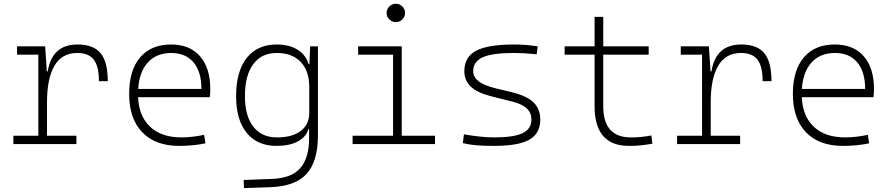

<svg xmlns="http://www.w3.org/2000/svg" viewBox="-20 -763 4728 1017"><path d="M50.8 0V-43.9H183.1V-473.6H70.3V-517.6H219.2L228 -384.8H232.9Q255.4 -527.3 390.6 -527.3Q474.6 -527.3 512.7 -481.4Q550.8 -435.5 550.8 -333H503.9Q503.9 -412.1 476.6 -447.3Q449.2 -482.4 388.7 -482.4Q308.1 -482.4 268.6 -414.8Q229 -347.2 229 -222.7V-43.9H384.8V0Z M929.2 9.8Q802.7 9.8 733.4 -62.5Q664.1 -134.8 664.1 -265.6Q664.1 -390.6 722.2 -459Q780.3 -527.3 886.2 -527.3Q984.9 -527.3 1039.3 -465.3Q1093.8 -403.3 1093.8 -291Q1093.8 -263.7 1090.8 -248H711.4Q715.8 -147 775.6 -91.1Q835.4 -35.2 940.9 -35.2Q968.3 -35.2 1000.5 -38.8Q1032.7 -42.5 1061 -48.8L1068.4 -3.9Q1040.5 2.4 1003.7 6.1Q966.8 9.8 929.2 9.8ZM887.2 -482.4Q809.1 -482.4 763.4 -432.6Q717.8 -382.8 711.9 -292H1046.9Q1046.9 -382.8 1005.1 -432.6Q963.4 -482.4 887.2 -482.4Z M1272.5 233.4 1270.5 190.4 1421.9 184.6Q1523.9 180.7 1570.6 127.4Q1617.2 74.2 1617.2 -30.3V-80.1H1614.3Q1601.6 -37.1 1557.1 -13.7Q1512.7 9.8 1444.3 9.8Q1342.8 9.8 1286.6 -59.3Q1230.5 -128.4 1230.5 -253.9Q1230.5 -384.3 1286.6 -455.8Q1342.8 -527.3 1445.3 -527.3Q1511.2 -527.3 1555.4 -500.2Q1599.6 -473.1 1614.3 -423.8H1618.7L1623 -517.6H1664.1V-45.9Q1664.1 92.3 1603.8 158.2Q1543.5 224.1 1412.1 228.5ZM1277.3 -253.9Q1277.3 -149.4 1321.5 -92.3Q1365.7 -35.2 1446.3 -35.2Q1528.3 -35.2 1573.2 -69.6Q1618.2 -104 1618.2 -166V-300.8Q1618.2 -387.2 1573 -434.8Q1527.8 -482.4 1445.3 -482.4Q1365.2 -482.4 1321.3 -422.9Q1277.3 -363.3 1277.3 -253.9Z M2076.7 -646Q2056.6 -646 2042.2 -660.2Q2027.8 -674.3 2027.8 -694.3Q2027.8 -714.4 2042.2 -728.8Q2056.6 -743.2 2076.7 -743.2Q2096.7 -743.2 2111.1 -728.8Q2125.5 -714.4 2125.5 -694.3Q2125.5 -674.3 2111.1 -660.2Q2096.7 -646 2076.7 -646ZM1847.7 0V-43.9H2062V-473.6H1877V-517.6H2107.9V-43.9H2284.2V0Z M2596.7 9.8Q2540.5 9.8 2501.5 6.3Q2462.4 2.9 2431.6 -4.9L2437.5 -51.3Q2532.7 -35.2 2596.7 -35.2Q2700.7 -35.2 2747.8 -57.6Q2794.9 -80.1 2794.9 -129.9Q2794.9 -164.6 2771.2 -187.7Q2747.6 -210.9 2694.8 -224.6L2580.1 -253.4Q2504.9 -272.9 2472.2 -305.7Q2439.5 -338.4 2439.5 -386.2Q2439.5 -460.9 2501.7 -494.1Q2564 -527.3 2703.1 -527.3Q2735.4 -527.3 2763.4 -525.1Q2791.5 -522.9 2828.1 -517.6L2822.8 -475.6Q2782.7 -479.5 2753.7 -481Q2724.6 -482.4 2700.2 -482.4Q2587.4 -482.4 2536.9 -459.5Q2486.3 -436.5 2486.3 -385.7Q2486.3 -356.4 2513.4 -334Q2540.5 -311.5 2602.5 -295.9L2693.8 -273.9Q2772.5 -254.4 2807.1 -219.5Q2841.8 -184.6 2841.8 -129.9Q2841.8 -56.2 2783.9 -23.2Q2726.1 9.8 2596.7 9.8Z M3311.5 9.8Q3129.4 9.8 3129.4 -200.2V-473.6H2970.7V-517.6H3129.4V-673.8H3175.3V-517.6H3416V-473.6H3175.3V-200.2Q3175.3 -35.2 3321.3 -35.2Q3351.6 -35.2 3377.9 -37.8Q3404.3 -40.5 3430.2 -45.4L3435.5 -2Q3404.3 3.9 3374.5 6.8Q3344.7 9.8 3311.5 9.8Z M3566.4 0V-43.9H3698.7V-473.6H3585.9V-517.6H3734.9L3743.7 -384.8H3748.5Q3771 -527.3 3906.2 -527.3Q3990.2 -527.3 4028.3 -481.4Q4066.4 -435.5 4066.4 -333H4019.5Q4019.5 -412.1 3992.2 -447.3Q3964.8 -482.4 3904.3 -482.4Q3823.7 -482.4 3784.2 -414.8Q3744.6 -347.2 3744.6 -222.7V-43.9H3900.4V0Z M4444.8 9.8Q4318.4 9.8 4249 -62.5Q4179.7 -134.8 4179.7 -265.6Q4179.7 -390.6 4237.8 -459Q4295.9 -527.3 4401.9 -527.3Q4500.5 -527.3 4554.9 -465.3Q4609.4 -403.3 4609.4 -291Q4609.4 -263.7 4606.4 -248H4227.1Q4231.4 -147 4291.3 -91.1Q4351.1 -35.2 4456.5 -35.2Q4483.9 -35.2 4516.1 -38.8Q4548.3 -42.5 4576.7 -48.8L4584 -3.9Q4556.2 2.4 4519.3 6.1Q4482.4 9.8 4444.8 9.8ZM4402.8 -482.4Q4324.7 -482.4 4279.1 -432.6Q4233.4 -382.8 4227.5 -292H4562.5Q4562.5 -382.8 4520.8 -432.6Q4479 -482.4 4402.8 -482.4Z"/></svg>

Font: Caskaydia Cove ExtraLight
Style: Regular
Weight: 200
Monospace: yes
Designer: Aaron Bell
Foundry: Saja Typeworks
Version: Version 4.300; ttfautohint (v1.8.3)